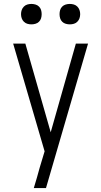

<svg xmlns="http://www.w3.org/2000/svg" viewBox="-20 -742 515 977"><path d="M152 215Q160 189 167.5 163Q175 137 182 111L207 28L47 -520H109L238 -69L366 -520H428L214 215ZM335 -618Q325 -618 314.5 -621Q304 -624 296.5 -631.5Q289 -639 286 -649Q283 -659 283 -670Q283 -681 286 -691Q289 -701 296.5 -708.5Q304 -716 314.5 -719Q325 -722 335 -722Q346 -722 356 -719Q366 -716 373.5 -708.5Q381 -701 384.5 -691Q388 -681 388 -670Q388 -659 384.5 -649Q381 -639 373.5 -631.5Q366 -624 356 -621Q346 -618 335 -618ZM140 -618Q129 -618 119 -621Q109 -624 101.5 -631.5Q94 -639 90.5 -649Q87 -659 87 -670Q87 -681 90.5 -691Q94 -701 101.5 -708.5Q109 -716 119 -719Q129 -722 140 -722Q150 -722 160.5 -719Q171 -716 178.5 -708.5Q186 -701 189 -691Q192 -681 192 -670Q192 -659 189 -649Q186 -639 178.5 -631.5Q171 -624 160.5 -621Q150 -618 140 -618Z"/></svg>

Font: Iosevka QP Light
Style: Regular
Weight: 300
Designer: Belleve Invis
Foundry: Belleve Invis
Version: Version 20.0.0; ttfautohint (v1.8.4)